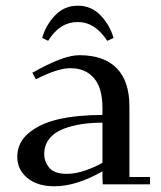

<svg xmlns="http://www.w3.org/2000/svg" viewBox="-20 -651 570 678"><path d="M41 -97.2Q41 -147.5 81.5 -181.4Q122.1 -215.3 188 -230.2Q253.9 -245.1 341.8 -245.1V-270Q341.8 -339.8 312 -375Q282.2 -410.2 228 -410.2Q183.1 -410.2 106.9 -371.1L94.2 -394Q203.1 -456.1 259.8 -456.1Q347.2 -456.1 392.1 -410.2Q437 -364.3 437 -274.9V-25.9H509.8V0H342.8L341.8 -23.9V-45.9Q249 6.8 171.9 6.8Q111.8 6.8 76.4 -22.7Q41 -52.2 41 -97.2ZM128.9 -517.1Q141.6 -562 174.3 -596.4Q207 -630.9 254.9 -630.9Q302.7 -630.9 335.4 -596.4Q368.2 -562 380.9 -517.1L358.9 -506.8Q315.4 -573.2 254.9 -573.2Q190.9 -573.2 149.9 -506.8ZM136.2 -106.9Q136.2 -79.6 154.3 -58.3Q172.4 -37.1 215.8 -37.1Q247.6 -37.1 282.7 -49.6Q317.9 -62 341.8 -76.2V-217.8Q302.2 -217.8 268.1 -212.6Q233.9 -207.5 202.9 -195.6Q171.9 -183.6 154.1 -160.9Q136.2 -138.2 136.2 -106.9Z"/></svg>

Font: Dehuti Alt
Style: Bold
Weight: 700
Version: Version 1.2